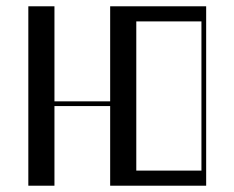

<svg xmlns="http://www.w3.org/2000/svg" viewBox="-20 -590 745 610"><path d="M70 0V-570H153V-268H330V-570H635V0H330V-253H153V0ZM620 -48V-522H413V-48Z"/></svg>

Font: Facade Sud
Style: Regular
Weight: 100
Designer: Éléonore Fines
Foundry: Velvetyne Type Foundry
Version: Version 1.001;Glyphs 3.2 (3202)